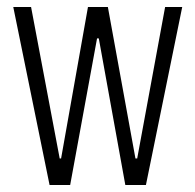

<svg xmlns="http://www.w3.org/2000/svg" viewBox="-20 -530 560 550"><path d="M122 0 18 -510H69L151 -76H155L232 -510H289L368 -76H373L453 -510H502L398 0H339L263 -420H258L181 0Z"/></svg>

Font: Saira ExtraCondensed Light
Style: Regular
Weight: 300
Width: 2
Designer: Hector Gatti with collaboration of the Omnibus-Type team
Foundry: Omnibus-Type
Version: Version 1.101